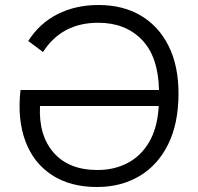

<svg xmlns="http://www.w3.org/2000/svg" viewBox="-20 -740 792 768"><path d="M374 -720Q472 -720 543.5 -677.5Q615 -635 654.5 -556Q694 -477 694 -366Q694 -246 652.5 -162.5Q611 -79 537.5 -35.5Q464 8 368 8Q261 8 187.5 -40Q114 -88 81.5 -175.5Q49 -263 62 -380H616Q613 -514 547 -581.5Q481 -649 373 -649Q227 -649 152 -532L93 -576Q138 -647 210.5 -683.5Q283 -720 374 -720ZM370 -60Q437 -60 490.5 -88Q544 -116 577 -172.5Q610 -229 615 -316H140Q134 -199 194.5 -129.5Q255 -60 370 -60Z"/></svg>

Font: LivvicRegular
Style: Regular
Weight: 400
Designer: Jacques Le Bailly, Baron von Fonthausen
Version: Version 1.001; ttfautohint (v1.8.2)